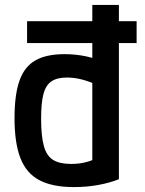

<svg xmlns="http://www.w3.org/2000/svg" viewBox="-20 -750 590 780"><path d="M90 -575V-664H535V-575ZM280 10Q193 10 140 -18Q87 -46 63 -107.5Q39 -169 39 -270Q39 -365 59 -422Q79 -479 123.5 -504.5Q168 -530 242 -530Q286 -530 328 -521.5Q370 -513 406 -494L379 -403Q341 -420 311 -427.5Q281 -435 251 -435Q212 -435 189 -419.5Q166 -404 156.5 -368Q147 -332 147 -268Q147 -198 158 -157.5Q169 -117 195.5 -100.5Q222 -84 269 -84Q302 -84 330.5 -91.5Q359 -99 381 -112L355 -59V-730H463V-22Q429 -8 381.5 1Q334 10 280 10Z"/></svg>

Font: M PLUS Code Latin SemiExpanded Medium
Style: Regular
Weight: 500
Width: 6
Designer: Coji Morishita
Foundry: UNDERFOREST DESIGN
Version: Version 1.002; ttfautohint (v1.8.3)